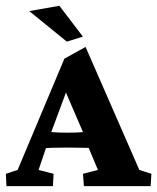

<svg xmlns="http://www.w3.org/2000/svg" viewBox="-22 -634 536 654"><path d="M0 0 -2 -42 38.1 -55.2 197.3 -434.1 269.5 -474.1 452.6 -55.2 493.7 -42 491.2 0H263.7L260.7 -42L311.5 -55.2L271.5 -150.9L263.2 -178.2L187 -355L211.4 -342.3L151.9 -182.1L144.5 -158.7L109.4 -55.2L160.6 -42L158.2 0ZM124.5 -128.9V-186Q140.1 -185.5 158.4 -183.8Q176.8 -182.1 207.5 -182.1Q237.8 -182.1 257.3 -183.8Q276.9 -185.5 292 -186V-129.9Q281.2 -129.9 261.7 -130.6Q242.2 -131.3 207.5 -131.3Q172.9 -131.3 153.6 -130.6Q134.3 -129.9 124.5 -128.9ZM205.6 -492.2 77.6 -596.2 180.2 -614.3 260.3 -509.3Z"/></svg>

Font: Lateef ExtraBold
Style: Regular
Weight: 800
Designer: SIL International
Foundry: SIL International
Version: Version 4.200